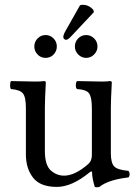

<svg xmlns="http://www.w3.org/2000/svg" viewBox="-20 -769 571 800"><path d="M313.5 -747.1Q318.4 -749 324.7 -749Q349.6 -749 368.7 -728.5L371.1 -718.3L278.8 -620.1Q263.7 -603 254.9 -603Q252.9 -603 251 -604Q249 -605 247.3 -606.7Q245.6 -608.4 244.6 -610.6Q243.7 -612.8 243.7 -614.7Q243.7 -623.5 252.9 -640.1ZM123 -575.2Q123 -595.2 137 -609.1Q150.9 -623 169.9 -623Q189 -623 202.9 -609.1Q216.8 -595.2 216.8 -575.2Q216.8 -556.2 203.4 -542Q189.9 -527.8 169.9 -527.8Q149.9 -527.8 136.5 -542Q123 -556.2 123 -575.2ZM292 -575.2Q292 -595.2 305.9 -609.1Q319.8 -623 338.9 -623Q357.9 -623 372.1 -609.1Q386.2 -595.2 386.2 -575.2Q386.2 -556.2 372.1 -542Q357.9 -527.8 338.9 -527.8Q319.8 -527.8 305.9 -542Q292 -556.2 292 -575.2ZM216.8 9.8Q147.9 9.8 117.9 -28.6Q87.9 -66.9 87.9 -126V-317.9Q87.9 -364.7 75.4 -379.9Q63 -395 25.9 -397.9Q22 -401.9 22 -413.8Q22 -425.8 25.9 -431.2Q100.1 -429.2 127.9 -429.2Q152.8 -429.2 163.1 -431.2Q170.9 -431.2 170.9 -424.8Q167 -351.6 167 -321.8V-140.1Q167 -81.1 191.4 -59.1Q215.8 -37.1 247.1 -37.1Q292 -37.1 347.2 -85Q363.3 -99.1 362.8 -124V-316.9Q362.8 -364.7 350.8 -380.4Q338.9 -396 300.8 -397.9Q295.9 -401.9 295.9 -413.8Q295.9 -425.8 300.8 -431.2Q375 -429.2 402.8 -429.2Q427.7 -429.2 438 -431.2Q445.8 -431.2 445.8 -424.8Q441.9 -351.6 441.9 -321.8V-129.9Q441.9 -90.8 455.6 -75.9Q469.2 -61 515.1 -57.1Q520 -52.2 520 -43.2Q520 -34.2 515.1 -29.8Q431.2 -20 394 9.8Q382.8 12.7 375 9.8Q363.8 -26.4 363.8 -48.8Q363.8 -60.1 352.1 -49.8Q278.8 9.8 216.8 9.8Z"/></svg>

Font: Linux Libertine Capitals
Style: Small Caps
Weight: 400
Designer: Philipp H. Poll
Foundry: Philipp H. Poll
Version: Version 5.1.3